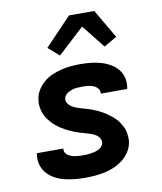

<svg xmlns="http://www.w3.org/2000/svg" viewBox="-86 -834 771 912"><g transform="rotate(-10 300.0 -378.5)"><path d="M252 8Q226 8 201 5.5Q176 3 152 -3Q128 -9 106.5 -20.5Q85 -32 69.5 -49.5Q54 -67 47 -91Q40 -115 44 -140L45 -147H173V-146Q171 -136 175.5 -127.5Q180 -119 188 -114Q196 -109 204.5 -106Q213 -103 222.5 -101.5Q232 -100 241.5 -99.5Q251 -99 261 -99Q270 -99 279 -99.5Q288 -100 297.5 -101.5Q307 -103 316.5 -105.5Q326 -108 334.5 -112Q343 -116 350 -123.5Q357 -131 359 -140Q361 -154 354 -165Q347 -176 336 -182.5Q325 -189 313 -193Q301 -197 288.5 -200.5Q276 -204 264 -207.5Q252 -211 240 -215.5Q228 -220 216.5 -225.5Q205 -231 194 -237Q183 -243 172.5 -250Q162 -257 152.5 -265Q143 -273 135 -282Q127 -291 119.5 -301Q112 -311 107 -322.5Q102 -334 99 -346.5Q96 -359 95 -372Q94 -385 97 -399Q100 -421 113 -442Q126 -463 144.5 -478.5Q163 -494 185.5 -503.5Q208 -513 230.5 -518.5Q253 -524 276 -526Q299 -528 321 -528Q346 -528 370.5 -525.5Q395 -523 418.5 -516.5Q442 -510 462.5 -498.5Q483 -487 498.5 -469.5Q514 -452 520 -428.5Q526 -405 522 -380L520 -373H392L393 -374Q395 -388 386 -398.5Q377 -409 365 -413.5Q353 -418 339.5 -419.5Q326 -421 312 -421Q299 -421 286.5 -420Q274 -419 261.5 -415Q249 -411 237 -402Q225 -393 223 -380Q220 -367 227.5 -356Q235 -345 245.5 -338.5Q256 -332 268 -327.5Q280 -323 292.5 -319.5Q305 -316 317.5 -312.5Q330 -309 341.5 -304.5Q353 -300 365 -294.5Q377 -289 387.5 -283Q398 -277 408 -270Q418 -263 428 -255Q438 -247 446.5 -238Q455 -229 461.5 -219Q468 -209 474 -197.5Q480 -186 482.5 -173.5Q485 -161 486 -148Q487 -135 485 -122Q481 -98 467.5 -77Q454 -56 434 -40.5Q414 -25 391.5 -15.5Q369 -6 345.5 -1Q322 4 298.5 6Q275 8 252 8ZM234 -585 181 -631 309 -765H431L512 -626L450 -590L361 -702Z"/></g></svg>

Font: Iosevka Aile Extrabold
Style: Italic
Weight: 800
Italic angle: -9°
Designer: Belleve Invis
Foundry: Belleve Invis
Version: Version 31.1.0; ttfautohint (v1.8.4)